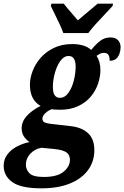

<svg xmlns="http://www.w3.org/2000/svg" viewBox="-84 -786 677 1046"><path d="M142 240Q30 240 -17 206Q-64 172 -64 117Q-64 82 -44 55.5Q-24 29 8.5 12Q41 -5 77 -12Q61 -22 47.5 -41Q34 -60 34 -88Q34 -123 61 -153.5Q88 -184 137 -209Q79 -242 79 -324Q79 -360 93.5 -398.5Q108 -437 137 -470.5Q166 -504 209.5 -525Q253 -546 311 -546Q341 -546 367.5 -538.5Q394 -531 413 -514Q435 -542 460 -562Q485 -582 518 -582Q546 -582 559.5 -566.5Q573 -551 573 -529Q573 -513 567.5 -495.5Q562 -478 549.5 -466.5Q537 -455 513 -455Q515 -498 483 -498Q470 -498 461 -493.5Q452 -489 442 -482Q463 -450 463 -405Q463 -368 450 -329.5Q437 -291 410 -259Q383 -227 341 -207.5Q299 -188 242 -188Q230 -188 218 -189Q206 -190 197 -191Q175 -182 161 -167.5Q147 -153 147 -140Q147 -124 160.5 -118.5Q174 -113 195 -111L299 -99Q360 -93 395 -61Q430 -29 430 32Q430 93 396 140Q362 187 297.5 213.5Q233 240 142 240ZM242 -253Q269 -253 288.5 -280Q308 -307 318 -346.5Q328 -386 328 -423Q328 -481 290 -481Q264 -481 244.5 -453.5Q225 -426 214.5 -387Q204 -348 204 -313Q204 -281 214 -267Q224 -253 242 -253ZM155 178Q228 178 262.5 149.5Q297 121 297 85Q297 58 278.5 44.5Q260 31 214 26L142 19Q106 25 81.5 51Q57 77 57 111Q57 138 76.5 158Q96 178 155 178ZM261 -606Q254 -626 241.5 -653Q229 -680 215.5 -707Q202 -734 193 -753L196 -766H263Q271 -755 285.5 -738.5Q300 -722 314.5 -705Q329 -688 340 -675Q355 -688 376 -705.5Q397 -723 416 -739Q435 -755 448 -766H532L529 -753Q512 -734 487.5 -708.5Q463 -683 439 -656.5Q415 -630 397 -606Z"/></svg>

Font: Noto Serif Condensed ExtraBold
Style: Italic
Weight: 800
Width: 3
Italic angle: -12°
Designer: Monotype Design Team
Foundry: Monotype Imaging Inc.
Version: Version 2.014; ttfautohint (v1.8.4.7-5d5b)